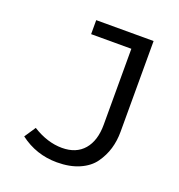

<svg xmlns="http://www.w3.org/2000/svg" viewBox="-127 -796 855 915"><g transform="rotate(20 300.0 -338.5)"><path d="M497 -689V-229Q497 -183 485 -142.5Q473 -102 447.5 -66Q422 -30 374 -9Q326 12 261 12Q156 12 73 -51L111 -108Q186 -61 260 -61Q332 -61 371 -106.5Q410 -152 410 -233V-618H206V-689Z"/></g></svg>

Font: Fira Mono
Style: Regular
Weight: 400
Designer: Carrois Corporate & Edenspiekermann AG
Foundry: Carrois Corporate GbR & Edenspiekermann AG
Version: Version 3.206;PS 003.206;hotconv 1.0.70;makeotf.lib2.5.58329